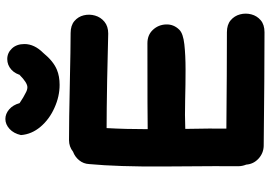

<svg xmlns="http://www.w3.org/2000/svg" viewBox="-165 -834 1005 715"><g transform="rotate(-90 337.5 -476.5)"><path d="M575 6Q603 6 619.5 -8Q636 -22 641.5 -43Q647 -64 641.5 -85Q636 -106 619.5 -120Q603 -134 575 -134Q431 -134 216 -136Q217 -189 215 -289Q265 -291 323 -289.5Q381 -288 435.5 -288Q490 -288 530 -292.5Q570 -297 584 -311Q605 -332 604 -360.5Q603 -389 584 -409.5Q565 -430 534 -430Q250 -430 214 -429Q214 -512 218 -582Q279 -582 396 -580Q513 -577 570 -576Q597 -576 614 -590Q631 -604 637 -625Q643 -646 638 -667Q633 -688 616.5 -702Q600 -716 572 -716Q518 -716 383 -719Q247 -722 173 -722Q149 -722 130 -707Q111 -700 98 -684Q85 -668 84 -647Q74 -540 75 -371Q77 -129 76 -92Q76 -77 82 -62Q84 -35 104 -16.5Q124 2 151 3Q419 6 575 6ZM379 -757Q411 -757 435 -767Q467 -780 498 -818Q531 -851 531 -888Q531 -917 514.5 -934.5Q498 -952 475 -952Q453 -952 436 -937Q419 -922 413 -894L412 -888Q414 -894 416 -906Q387 -877 370 -877Q360 -877 348 -884Q335 -890 311 -906L304 -922L312 -898Q313 -896 313 -900Q312 -904 311 -906Q304 -931 287.5 -945Q271 -959 252 -959Q232 -959 215 -943.5Q198 -928 192 -901Q195 -861 223 -828Q251 -795 294 -776Q336 -757 379 -757Z"/></g></svg>

Font: Balsamiq Sans
Style: Bold
Weight: 700
Designer: Michael Angeles
Foundry: Balsamiq SRL
Version: Version 1.020; ttfautohint (v1.8.4.7-5d5b);gftools[0.9.26]